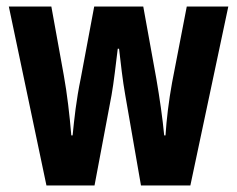

<svg xmlns="http://www.w3.org/2000/svg" viewBox="-20 -567 725 587"><path d="M363 -276 411 0H562L678 -547H551L506 -314C496 -259 489 -201 486 -153H482C477 -206 468 -268 458 -326L418 -547H268L227 -328C213 -261 207 -203 202 -153H198C193 -214 185 -282 175 -337L137 -547H7L122 0H269L321 -276C328 -315 334 -370 340 -418H344C349 -375 355 -320 363 -276Z"/></svg>

Font: Noto Sans Hebrew ExtraCondensed
Style: Bold
Weight: 700
Width: 2
Designer: Monotype Design Team
Foundry: Monotype Imaging Inc.
Version: Version 2.004